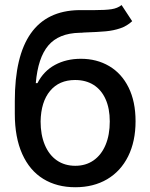

<svg xmlns="http://www.w3.org/2000/svg" viewBox="-20 -748 609 778"><path d="M319.3 -616.2Q313.5 -615.2 302.7 -615.2Q217.8 -613.3 175.8 -563.7Q133.8 -514.2 125 -411.1H131.8Q156.7 -460 202.6 -484.9Q248.5 -509.8 307.6 -509.8Q372.1 -509.8 422.4 -480.2Q472.7 -450.7 501 -393.6Q529.3 -336.4 529.3 -256.8Q529.3 -175.3 499.3 -114.7Q469.2 -54.2 414.1 -21.7Q358.9 10.7 285.2 10.7Q210.4 10.7 155.3 -23.2Q100.1 -57.1 70.1 -124Q40 -190.9 40 -287.1V-338.9Q40 -702.6 299.8 -707H335.9H363.3Q407.2 -707 431.6 -710.7Q456.1 -714.4 472.7 -727.5L515.6 -662.1Q494.6 -642.6 467.3 -633.3Q439.9 -624 408.4 -621.1Q377 -618.2 319.3 -616.2ZM424.8 -255.9Q424.8 -308.6 407.7 -346.4Q390.6 -384.3 359.1 -404.1Q327.6 -423.8 284.2 -423.8Q219.7 -423.8 182.9 -379.6Q146 -335.4 144.5 -255.9Q144.5 -201.7 161.6 -160.9Q178.7 -120.1 210.4 -98.1Q242.2 -76.2 285.2 -76.2Q327.6 -76.2 359.1 -98.1Q390.6 -120.1 407.7 -160.6Q424.8 -201.2 424.8 -255.9Z"/></svg>

Font: Pretendard JP Medium
Style: Regular
Weight: 500
Designer: Base glyphs from Inter by Rasmus Andersson; Hangeul glyphs from Noto Sans CJK(Source Han Sans) by Jang Soo-young and Kan
Foundry: Kil Hyung-jin
Version: Version 1.309